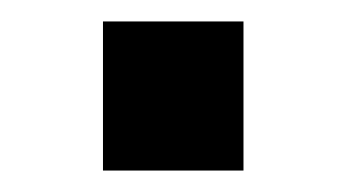

<svg xmlns="http://www.w3.org/2000/svg" viewBox="-20 -449 323 179"><path d="M76 -290V-429H207V-290Z"/></svg>

Font: Plus Jakarta Text
Style: Bold
Weight: 700
Designer: Gumpita Rahayu
Foundry: Tokotype Studio
Version: Version 1.000